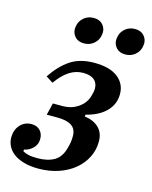

<svg xmlns="http://www.w3.org/2000/svg" viewBox="-114 -811 713 898"><g transform="rotate(15 242.5 -362.0)"><path d="M159 12Q118 12 87.5 3Q57 -6 37.5 -21Q18 -36 8.5 -55.5Q-1 -75 -1 -96Q-1 -133 20.5 -157Q42 -181 75 -181Q102 -181 117 -165Q132 -149 132 -124Q132 -97 113.5 -79Q95 -61 72 -57L70 -49Q81 -42 97.5 -38Q114 -34 142 -34Q192 -34 224 -53Q256 -72 268 -120Q272 -135 274 -147.5Q276 -160 276 -176Q276 -211 252.5 -226.5Q229 -242 183 -242H132L146 -300H193Q237 -300 270 -323.5Q303 -347 312 -384Q315 -395 316.5 -402.5Q318 -410 318 -418Q318 -445 300 -460Q282 -475 247 -475Q211 -475 180 -455Q149 -435 119 -393L85 -415Q124 -473 170 -503.5Q216 -534 285 -534Q360 -534 399 -503.5Q438 -473 438 -423Q438 -374 403.5 -339Q369 -304 307 -289L306 -280Q350 -274 375 -249.5Q400 -225 400 -184Q400 -142 382 -106.5Q364 -71 332 -44.5Q300 -18 255.5 -3Q211 12 159 12ZM213 -609Q185 -609 170 -625.5Q155 -642 155 -663Q155 -672 158 -684Q163 -705 182 -720.5Q201 -736 228 -736Q256 -736 271 -719.5Q286 -703 286 -682Q286 -673 283 -661Q278 -640 259 -624.5Q240 -609 213 -609ZM413 -609Q385 -609 370 -625.5Q355 -642 355 -663Q355 -672 358 -684Q363 -705 382 -720.5Q401 -736 428 -736Q456 -736 471 -719.5Q486 -703 486 -682Q486 -673 483 -661Q478 -640 459 -624.5Q440 -609 413 -609Z"/></g></svg>

Font: IBM Plex Serif SmBld
Style: Italic
Weight: 600
Italic angle: -14°
Designer: Mike Abbink, Paul van der Laan, Pieter van Rosmalen
Foundry: Bold Monday
Version: Version 3.001